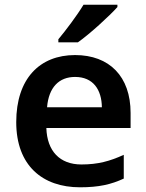

<svg xmlns="http://www.w3.org/2000/svg" viewBox="-20 -786 621 816"><path d="M479 -756V-766H335C308 -721 259 -656 228 -619V-606H311C361 -641 446 -719 479 -756ZM299 -552C149 -552 49 -452 49 -267C49 -82 161 10 320 10C400 10 452 -2 506 -27V-128C447 -101 396 -87 326 -87C234 -87 180 -144 177 -242H535V-306C535 -461 445 -552 299 -552ZM299 -459C376 -459 412 -405 413 -330H180C187 -415 231 -459 299 -459Z"/></svg>

Font: Noto Sans Bengali SemiBold
Style: Regular
Weight: 600
Designer: Jelle Bosma - Monotype Design Team
Foundry: Monotype Imaging Inc.
Version: Version 2.003